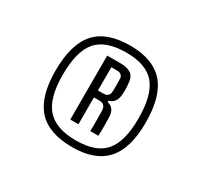

<svg xmlns="http://www.w3.org/2000/svg" viewBox="-84 -966 579 551"><g transform="rotate(30 205.5 -690.0)"><path d="M207 -522Q129 -522 92.5 -562.5Q56 -603 56 -688Q56 -776 92.5 -817Q129 -858 207 -858Q282 -858 318.5 -817Q355 -776 355 -688Q355 -603 318.5 -562.5Q282 -522 207 -522ZM207 -544Q273 -544 302 -578Q331 -612 331 -688Q331 -766 302 -800.5Q273 -835 207 -835Q139 -835 109.5 -801Q80 -767 80 -688Q80 -612 110 -578Q140 -544 207 -544ZM163 -588V-800H208Q229 -800 242 -791.5Q255 -783 256 -758Q257 -752 257 -740Q257 -728 256 -721Q255 -710 249 -701.5Q243 -693 231 -690V-685Q254 -680 256 -653Q256 -647 256.5 -632.5Q257 -618 256.5 -604.5Q256 -591 256 -588H229Q230 -606 229.5 -625.5Q229 -645 229 -657Q228 -677 208 -677H190V-588ZM190 -700H208Q227 -700 228 -718Q229 -738 228 -761Q227 -777 208 -777H190Z"/></g></svg>

Font: Big Shoulders Text Light
Style: Regular
Weight: 300
Designer: Patric King
Foundry: XO Type Co
Version: Version 1.000; ttfautohint (v1.8.2)